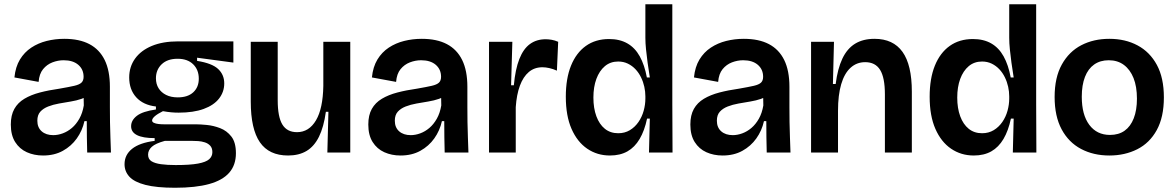

<svg xmlns="http://www.w3.org/2000/svg" viewBox="-20 -719 5540 905"><path d="M183 14Q141 14 106.5 -1.5Q72 -17 51.5 -49.5Q31 -82 31 -132Q31 -176 47.5 -205.5Q64 -235 95 -253.5Q126 -272 168 -283Q210 -294 260 -301Q306 -309 330 -314.5Q354 -320 364 -329.5Q374 -339 374 -357Q374 -392 349 -413.5Q324 -435 280 -435Q253 -435 227 -425Q201 -415 183 -393Q165 -371 162 -333L48 -354Q53 -404 74 -438.5Q95 -473 127.5 -494.5Q160 -516 200 -526Q240 -536 283 -536Q354 -536 401.5 -511Q449 -486 473.5 -436Q498 -386 498 -310V-214Q498 -179 498.5 -143Q499 -107 500.5 -71Q502 -35 503 0H391Q390 -35 389.5 -71.5Q389 -108 389 -148H378Q368 -103 342 -66.5Q316 -30 276 -8Q236 14 183 14ZM231 -82Q253 -82 276 -90.5Q299 -99 319 -116Q339 -133 354 -159.5Q369 -186 375 -222L374 -274L400 -275Q387 -261 364 -253Q341 -245 313.5 -240.5Q286 -236 258 -231Q230 -226 207 -217Q184 -208 170 -192.5Q156 -177 156 -150Q156 -118 176.5 -100Q197 -82 231 -82Z M805 166Q718 166 665.5 152.5Q613 139 590 114Q567 89 567 55Q567 11 602.5 -17.5Q638 -46 709 -55V-68Q654 -68 626 -82Q598 -96 598 -124Q598 -152 625 -173Q652 -194 715 -203V-217Q655 -224 622 -260.5Q589 -297 589 -354Q589 -404 616.5 -442.5Q644 -481 695.5 -502.5Q747 -524 820 -524H1080V-424L909 -447V-432Q979 -421 1008 -394Q1037 -367 1037 -326Q1037 -286 1012.5 -254.5Q988 -223 940 -205.5Q892 -188 822 -188Q805 -188 788 -189.5Q771 -191 748 -195Q722 -182 709.5 -171Q697 -160 697 -151Q697 -144 705.5 -140Q714 -136 727 -134.5Q740 -133 755 -133H905Q924 -133 955 -130Q986 -127 1017.5 -115Q1049 -103 1070.5 -75.5Q1092 -48 1092 3Q1092 59 1060.5 95Q1029 131 965.5 148.5Q902 166 805 166ZM808 59Q876 59 913.5 52Q951 45 966 31.5Q981 18 981 -2Q981 -21 971 -32Q961 -43 945.5 -48Q930 -53 914 -54Q898 -55 885 -55H757Q713 -43 695.5 -27Q678 -11 678 10Q678 31 694 41Q710 51 739 55Q768 59 808 59ZM818 -260Q865 -260 891 -284Q917 -308 917 -348Q917 -390 890.5 -416Q864 -442 817 -442Q769 -442 742 -416Q715 -390 715 -350Q715 -323 727.5 -303Q740 -283 763 -271.5Q786 -260 818 -260Z M1338 14Q1248 14 1205 -48.5Q1162 -111 1162 -240V-522H1289V-247Q1289 -168 1311 -132Q1333 -96 1380 -96Q1408 -96 1430.5 -110Q1453 -124 1469.5 -152Q1486 -180 1494.5 -220.5Q1503 -261 1504 -314V-522H1631V-235V0H1523L1528 -192H1516Q1506 -120 1483.5 -74.5Q1461 -29 1425 -7.5Q1389 14 1338 14Z M1868 14Q1826 14 1791.5 -1.5Q1757 -17 1736.5 -49.5Q1716 -82 1716 -132Q1716 -176 1732.5 -205.5Q1749 -235 1780 -253.5Q1811 -272 1853 -283Q1895 -294 1945 -301Q1991 -309 2015 -314.5Q2039 -320 2049 -329.5Q2059 -339 2059 -357Q2059 -392 2034 -413.5Q2009 -435 1965 -435Q1938 -435 1912 -425Q1886 -415 1868 -393Q1850 -371 1847 -333L1733 -354Q1738 -404 1759 -438.5Q1780 -473 1812.5 -494.5Q1845 -516 1885 -526Q1925 -536 1968 -536Q2039 -536 2086.5 -511Q2134 -486 2158.5 -436Q2183 -386 2183 -310V-214Q2183 -179 2183.5 -143Q2184 -107 2185.5 -71Q2187 -35 2188 0H2076Q2075 -35 2074.5 -71.5Q2074 -108 2074 -148H2063Q2053 -103 2027 -66.5Q2001 -30 1961 -8Q1921 14 1868 14ZM1916 -82Q1938 -82 1961 -90.5Q1984 -99 2004 -116Q2024 -133 2039 -159.5Q2054 -186 2060 -222L2059 -274L2085 -275Q2072 -261 2049 -253Q2026 -245 1998.5 -240.5Q1971 -236 1943 -231Q1915 -226 1892 -217Q1869 -208 1855 -192.5Q1841 -177 1841 -150Q1841 -118 1861.5 -100Q1882 -82 1916 -82Z M2285 0V-264V-522H2395L2389 -317H2402Q2409 -393 2428 -441Q2447 -489 2478 -511.5Q2509 -534 2552 -534Q2565 -534 2580 -531.5Q2595 -529 2611 -522L2605 -386Q2587 -394 2569.5 -398Q2552 -402 2537 -402Q2499 -402 2472.5 -379.5Q2446 -357 2430.5 -315Q2415 -273 2411 -214V0Z M2855 14Q2795 14 2748 -18Q2701 -50 2674 -111.5Q2647 -173 2647 -263Q2647 -349 2671.5 -409.5Q2696 -470 2741.5 -502.5Q2787 -535 2851 -535Q2901 -535 2937 -514.5Q2973 -494 2995.5 -453.5Q3018 -413 3029 -354H3043Q3037 -390 3032.5 -423.5Q3028 -457 3025 -486.5Q3022 -516 3022 -541V-699H3149V-229L3150 0H3039L3043 -160H3030Q3018 -103 2995 -64Q2972 -25 2937.5 -5.5Q2903 14 2855 14ZM2894 -91Q2925 -91 2949 -105.5Q2973 -120 2989.5 -144Q3006 -168 3014 -197Q3022 -226 3022 -254V-265Q3022 -287 3017 -310Q3012 -333 3001.5 -354.5Q2991 -376 2975.5 -392.5Q2960 -409 2939.5 -419Q2919 -429 2894 -429Q2857 -429 2831 -407Q2805 -385 2791 -347Q2777 -309 2777 -259Q2777 -209 2791 -171Q2805 -133 2831 -112Q2857 -91 2894 -91Z M3386 14Q3344 14 3309.5 -1.5Q3275 -17 3254.5 -49.5Q3234 -82 3234 -132Q3234 -176 3250.5 -205.5Q3267 -235 3298 -253.5Q3329 -272 3371 -283Q3413 -294 3463 -301Q3509 -309 3533 -314.5Q3557 -320 3567 -329.5Q3577 -339 3577 -357Q3577 -392 3552 -413.5Q3527 -435 3483 -435Q3456 -435 3430 -425Q3404 -415 3386 -393Q3368 -371 3365 -333L3251 -354Q3256 -404 3277 -438.5Q3298 -473 3330.5 -494.5Q3363 -516 3403 -526Q3443 -536 3486 -536Q3557 -536 3604.5 -511Q3652 -486 3676.5 -436Q3701 -386 3701 -310V-214Q3701 -179 3701.5 -143Q3702 -107 3703.5 -71Q3705 -35 3706 0H3594Q3593 -35 3592.5 -71.5Q3592 -108 3592 -148H3581Q3571 -103 3545 -66.5Q3519 -30 3479 -8Q3439 14 3386 14ZM3434 -82Q3456 -82 3479 -90.5Q3502 -99 3522 -116Q3542 -133 3557 -159.5Q3572 -186 3578 -222L3577 -274L3603 -275Q3590 -261 3567 -253Q3544 -245 3516.5 -240.5Q3489 -236 3461 -231Q3433 -226 3410 -217Q3387 -208 3373 -192.5Q3359 -177 3359 -150Q3359 -118 3379.5 -100Q3400 -82 3434 -82Z M3803 0V-293V-522H3911L3906 -323H3919Q3928 -395 3950.5 -442.5Q3973 -490 4010.5 -513Q4048 -536 4102 -536Q4190 -536 4234 -474.5Q4278 -413 4278 -287V0H4151V-274Q4151 -353 4128.5 -389.5Q4106 -426 4058 -426Q4018 -426 3989 -399.5Q3960 -373 3945 -322Q3930 -271 3930 -197V0Z M4570 14Q4510 14 4463 -18Q4416 -50 4389 -111.5Q4362 -173 4362 -263Q4362 -349 4386.5 -409.5Q4411 -470 4456.5 -502.5Q4502 -535 4566 -535Q4616 -535 4652 -514.5Q4688 -494 4710.5 -453.5Q4733 -413 4744 -354H4758Q4752 -390 4747.5 -423.5Q4743 -457 4740 -486.5Q4737 -516 4737 -541V-699H4864V-229L4865 0H4754L4758 -160H4745Q4733 -103 4710 -64Q4687 -25 4652.5 -5.5Q4618 14 4570 14ZM4609 -91Q4640 -91 4664 -105.5Q4688 -120 4704.5 -144Q4721 -168 4729 -197Q4737 -226 4737 -254V-265Q4737 -287 4732 -310Q4727 -333 4716.5 -354.5Q4706 -376 4690.5 -392.5Q4675 -409 4654.5 -419Q4634 -429 4609 -429Q4572 -429 4546 -407Q4520 -385 4506 -347Q4492 -309 4492 -259Q4492 -209 4506 -171Q4520 -133 4546 -112Q4572 -91 4609 -91Z M5209 14Q5134 14 5075.5 -17Q5017 -48 4984 -109.5Q4951 -171 4951 -262Q4951 -354 4985 -415Q5019 -476 5077 -506Q5135 -536 5209 -536Q5284 -536 5342 -505Q5400 -474 5433 -413Q5466 -352 5466 -260Q5466 -167 5432.5 -106Q5399 -45 5340.5 -15.5Q5282 14 5209 14ZM5212 -83Q5253 -83 5281 -103Q5309 -123 5324 -161.5Q5339 -200 5339 -254Q5339 -311 5323 -351Q5307 -391 5277.5 -413Q5248 -435 5206 -435Q5166 -435 5137.5 -415Q5109 -395 5094 -356.5Q5079 -318 5079 -263Q5079 -178 5114.5 -130.5Q5150 -83 5212 -83Z"/></svg>

Font: Bricolage Grotesque 60pt SemiBold
Style: Regular
Weight: 600
Version: Version 1.001;gftools[0.9.33.dev8+g029e19f]